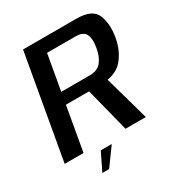

<svg xmlns="http://www.w3.org/2000/svg" viewBox="-202 -802 1006 1081"><g transform="rotate(-30 301.0 -262.0)"><path d="M-10.5 0H112L162 -285H312.5L385 0H517L435.5 -289.5Q499.5 -300.5 533.5 -340.5Q580.5 -395.5 593.5 -477.5Q607 -558 582.2 -616.5Q557.5 -675 455 -675H108.5ZM175.5 -361 216 -591H401Q453 -591 466.5 -560Q480 -529 470.5 -476Q461.5 -423 436.5 -392Q411.5 -361 360.5 -361ZM147.5 150.5H191.5L275 35.5H203.5Z"/></g></svg>

Font: Anybody Thin Medium
Style: Italic
Weight: 500
Italic angle: -10°
Version: Version 1.113;gftools[0.9.25]